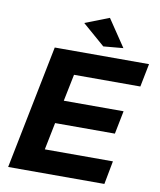

<svg xmlns="http://www.w3.org/2000/svg" viewBox="-97 -993 891 1069"><g transform="rotate(10 348.0 -458.0)"><path d="M670 -569H295L264 -417H602L576 -286H238L207 -132H592L567 0H23L163 -700H696ZM437 -916 540 -763 428 -753 301 -863Z"/></g></svg>

Font: Gontserrat SemiBold
Style: Italic
Weight: 600
Italic angle: -11.3°
Designer: Julieta Ulanovsky
Foundry: Julieta Ulanovsky
Version: Version 6.001